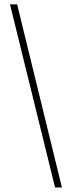

<svg xmlns="http://www.w3.org/2000/svg" viewBox="-20 -747 330 877"><path d="M25.6 -727.3H58.2L262.8 109.4H231.5Z"/></svg>

Font: Inter UI Thin
Style: Regular
Weight: 100
Designer: Rasmus Andersson
Foundry: rsms
Version: 3.2;8d6f07862